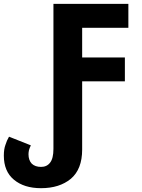

<svg xmlns="http://www.w3.org/2000/svg" viewBox="-37 -734 736 996"><path d="M175.8 242.2Q87.9 242.2 35.2 198.2Q-17.1 154.8 -17.1 73.2Q-17.1 39.6 -8.8 17.6Q-2 -4.9 9.8 -24.9L123 20Q116.2 34.2 113.3 44.9Q110.8 57.1 110.8 65.9Q110.8 97.2 127.9 115.2Q145.5 131.8 175.8 131.8Q206.1 131.8 222.7 109.9Q240.2 87.9 240.2 38.1V-713.9H628.9V-589.8H389.2V-436H610.8V-312H389.2V42Q389.2 143.6 330.6 193.4Q271.5 242.2 175.8 242.2Z"/></svg>

Font: Droid Sans Thai
Style: Bold
Weight: 700
Designer: Steve Matteson
Foundry: Ascender Corporation
Version: Version 1.00